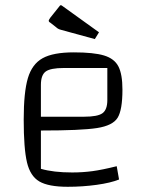

<svg xmlns="http://www.w3.org/2000/svg" viewBox="-20 -709 571 737"><path d="M428 -71 437 -20Q405 -7 351 0.5Q297 8 240 8Q166 8 131 -12.5Q96 -33 83.5 -86Q71 -139 71 -250Q71 -355 87 -409Q103 -463 143.5 -485.5Q184 -508 263 -508Q340 -508 379.5 -496Q419 -484 434.5 -454Q450 -424 450 -365Q450 -287 431.5 -257Q413 -227 352.5 -217.5Q292 -208 137 -208V-61Q185 -47 257 -47Q297 -47 334.5 -52Q372 -57 428 -71ZM137 -383V-261H303Q355 -261 373.5 -274.5Q392 -288 392 -325V-448H225Q174 -448 155.5 -434.5Q137 -421 137 -383ZM216 -594Q208 -596 203.5 -598.5Q199 -601 196 -604L173 -622Q167 -625 167 -630Q167 -632 173 -641L209 -686Q210 -689 214 -689Q216 -689 221 -685L360 -585L344 -559Z"/></svg>

Font: Changa ExtraLight
Style: Regular
Weight: 275
Designer: Eduardo Rodriguez Tunni
Foundry: Eduardo Rodriguez Tunni
Version: Version 2.002; ttfautohint (v1.5) -l 8 -r 50 -G 200 -x 14 -H